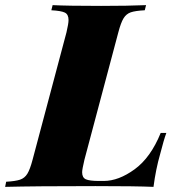

<svg xmlns="http://www.w3.org/2000/svg" viewBox="-68 -728 705 748"><path d="M556 -128Q539 -69 530 0Q462 -3 304 -3Q68 -3 -48 0L-44 -20Q-8 -22 10 -28Q28 -34 38.5 -51Q49 -68 59 -106L191 -602Q199 -636 199 -650Q199 -672 184.5 -679Q170 -686 132 -688L137 -708Q195 -705 326 -705Q431 -705 501 -708L496 -688Q459 -686 441.5 -680Q424 -674 413.5 -657Q403 -640 393 -602L261 -106Q252 -68 252 -57Q252 -36 266.5 -29.5Q281 -23 318 -23H336Q394 -23 456.5 -68.5Q519 -114 558 -210H580Q570 -183 556 -128Z"/></svg>

Font: Playfair Display SC Black
Style: Italic
Weight: 900
Italic angle: -14°
Designer: Claus Eggers Sørensen
Foundry: Claus Eggers Sørensen
Version: Version 1.200; ttfautohint (v1.6)